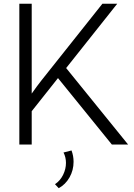

<svg xmlns="http://www.w3.org/2000/svg" viewBox="-20 -752 699 999"><path d="M145 0H80.6V-732.4H145V-265.1Q158.7 -284.7 171.4 -301.8Q184.1 -318.8 194.8 -332.5L512.7 -732.4H589.8L324.2 -397.9L646.5 0H562L281.7 -345.7L145 -173.3ZM285.6 227.1 266.1 206.5Q293.5 188 308.3 157.7Q323.2 127.4 323.2 95.7Q323.2 66.4 310.5 41.5L352.1 30.8Q362.8 59.1 362.8 89.8Q362.8 133.8 341.8 170.9Q320.8 208 285.6 227.1Z"/></svg>

Font: Kumbh Sans Light
Style: Regular
Weight: 300
Version: Version 1.004